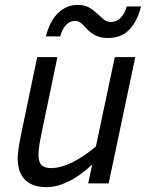

<svg xmlns="http://www.w3.org/2000/svg" viewBox="-20 -744 597 779"><path d="M212.9 -512.2 149.9 -210Q144 -182.1 140.1 -159.4Q136.2 -136.7 136.2 -116.2Q136.2 -86.9 148.4 -74.5Q160.6 -62 187 -62Q226.1 -62 273.2 -85.2Q320.3 -108.4 369.1 -149.9L445.8 -512.2H528.8L420.9 0H337.9L354 -76.2Q332 -56.2 309.6 -39.3Q287.1 -22.5 263.7 -10.5Q240.2 1.5 216.6 8.3Q192.9 15.1 168.9 15.1Q136.2 15.1 114 6.3Q91.8 -2.4 77.9 -18.3Q64 -34.2 57.9 -55.7Q51.8 -77.1 51.8 -102.1Q51.8 -120.1 56.2 -147.5Q60.5 -174.8 67.9 -210L130.9 -512.2ZM166 -596.2Q182.6 -660.2 216.6 -692.1Q250.5 -724.1 294.9 -724.1Q323.2 -724.1 341.6 -713.4Q359.9 -702.6 373.8 -689.5Q387.7 -676.3 400.4 -665.5Q413.1 -654.8 430.2 -654.8Q454.1 -654.8 470.7 -672.9Q487.3 -690.9 494.1 -717.8H552.2Q537.1 -657.2 504.4 -623.5Q471.7 -589.8 418.9 -589.8Q396.5 -589.8 381.1 -595Q365.7 -600.1 354.2 -607.9Q342.8 -615.7 334.7 -624.5Q326.7 -633.3 319.1 -641.1Q311.5 -648.9 303.2 -654.1Q294.9 -659.2 284.2 -659.2Q263.7 -659.2 248 -642.8Q232.4 -626.5 224.1 -596.2Z"/></svg>

Font: Lorenzo Sans
Style: Italic
Weight: 400
Italic angle: -12°
Foundry: Intel Corporation
Version: Version 1.00; ttfautohint (v1.5)